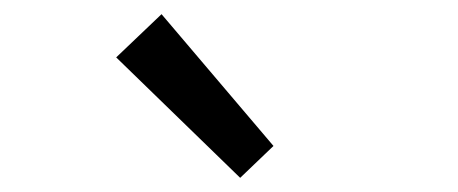

<svg xmlns="http://www.w3.org/2000/svg" viewBox="-20 -892 646 271"><path d="M144 -811 208 -872 366 -686 319 -641Z"/></svg>

Font: SpoqaHanSansJP-Regular
Style: Regular
Weight: 400
Designer: [Source Han Sans]
Ryoko NISHIZUKA  (kana & ideographs); Paul D. Hunt (Latin, Greek & Cyrillic); Wenlong ZHANG  (bopomofo
Foundry: Spoqa (http://bi.spoqa.com)
Version: Version 1.002.20150607